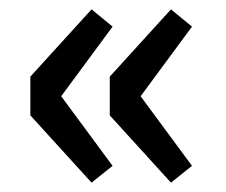

<svg xmlns="http://www.w3.org/2000/svg" viewBox="-20 -449 484 411"><path d="M176 -58 45 -202V-285L176 -429L221 -392L111 -243L221 -94ZM346 -58 215 -202V-285L346 -429L391 -392L281 -243L391 -94Z"/></svg>

Font: Narnoor SemiBold
Style: Regular
Weight: 600
Designer: S. Sridhar Murthy
Foundry: SIL International
Version: Version 3.000